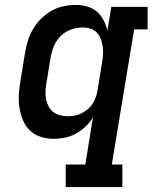

<svg xmlns="http://www.w3.org/2000/svg" viewBox="-20 -558 640 783"><path d="M248 205V113H328L359 -79Q346 -58 328 -41Q310 -24 288.5 -12.5Q267 -1 244 3.5Q221 8 198 8Q170 8 144.5 -0.5Q119 -9 100.5 -27.5Q82 -46 72.5 -70.5Q63 -95 59 -121.5Q55 -148 57 -176Q59 -204 64 -232L82 -342Q86 -367 93.5 -391.5Q101 -416 114.5 -439Q128 -462 147.5 -481.5Q167 -501 190 -514Q213 -527 238.5 -532.5Q264 -538 289 -538Q313 -538 335.5 -531.5Q358 -525 375 -510.5Q392 -496 402.5 -475.5Q413 -455 418 -433L434 -530H582V-438H527L436 113H479V205ZM256 -84Q271 -84 285 -86.5Q299 -89 312.5 -96Q326 -103 338 -113Q350 -123 358 -136Q366 -149 371 -163Q376 -177 378 -191L396 -301Q399 -318 400 -334.5Q401 -351 399 -367Q397 -383 391.5 -398Q386 -413 375.5 -424.5Q365 -436 349.5 -441Q334 -446 317 -446Q302 -446 286 -442.5Q270 -439 255.5 -431.5Q241 -424 229 -412.5Q217 -401 208.5 -387Q200 -373 195 -357.5Q190 -342 187 -327L169 -217Q166 -201 165.5 -184.5Q165 -168 168 -153Q171 -138 178 -124.5Q185 -111 197 -101.5Q209 -92 224.5 -88Q240 -84 256 -84Q256 -84 256 -84Q256 -84 256 -84Z"/></svg>

Font: Iosevka Curly Slab SmBdExObl
Style: Regular
Weight: 600
Width: 7
Italic angle: -9°
Monospace: yes
Designer: Belleve Invis
Foundry: Belleve Invis
Version: Version 11.1.0; ttfautohint (v1.8.3)